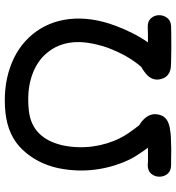

<svg xmlns="http://www.w3.org/2000/svg" viewBox="14 -764 753 822"><g transform="rotate(90 391.0 -353.5)"><path d="M464 0Q563 -11 621.5 -73Q680 -135 700 -224Q717 -306 706.5 -385.5Q696 -465 662 -534Q648 -562 613 -610H647Q660 -610 673 -610Q686 -609 687 -609Q712 -609 724.5 -624Q737 -639 737 -659Q737 -679 724.5 -694Q712 -709 687 -709Q684 -709 668 -709Q652 -709 632.5 -709.5Q613 -710 599 -709Q562 -709 539 -705Q522 -703 511 -699Q479 -688 472 -659Q460 -617 500 -584Q504 -581 509.5 -577Q515 -573 516 -573L517 -572Q557 -521 572 -490Q599 -436 607.5 -373Q616 -310 603 -246Q573 -113 454 -100Q370 -91 306 -112.5Q242 -134 206 -179Q169 -223 162 -285.5Q155 -348 184 -435Q217 -524 266 -580V-581Q270 -582 284 -592Q334 -625 317 -672Q310 -693 290 -702Q285 -704 279 -706Q274 -707 267 -708Q259 -708 245 -709Q223 -710 186 -710Q123 -710 93 -709Q69 -708 57 -692Q45 -676 45.5 -656.5Q46 -637 59 -622.5Q72 -608 97 -609Q114 -610 162 -610Q120 -550 90 -469Q52 -366 62 -274.5Q72 -183 128 -115Q183 -49 271 -19Q359 11 464 0Z"/></g></svg>

Font: Balsamiq Sans
Style: Regular
Weight: 400
Designer: Michael Angeles
Foundry: Balsamiq SRL
Version: Version 1.020; ttfautohint (v1.8.4.7-5d5b);gftools[0.9.26]